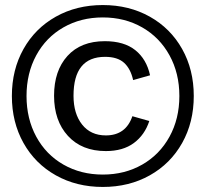

<svg xmlns="http://www.w3.org/2000/svg" viewBox="-20 -730 814 760"><path d="M27 -350Q27 -454 73 -536Q119 -618 201 -664Q283 -710 387 -710Q491 -710 573 -664Q655 -618 701 -536Q747 -454 747 -350Q747 -246 701 -164Q655 -82 573 -36Q491 10 387 10Q283 10 201 -36Q119 -82 73 -164Q27 -246 27 -350ZM690 -350Q690 -440 651 -511Q612 -582 543 -621.5Q474 -661 387 -661Q300 -661 231 -621.5Q162 -582 123.5 -511Q85 -440 85 -350Q85 -260 123.5 -189Q162 -118 231 -78.5Q300 -39 387 -39Q474 -39 543 -78.5Q612 -118 651 -189Q690 -260 690 -350ZM194 -351Q194 -450 247 -508.5Q300 -567 395 -567Q471 -567 515.5 -531.5Q560 -496 574 -432L507 -413Q497 -458 471 -481.5Q445 -505 396 -505Q271 -505 271 -351Q271 -280 305 -237Q339 -194 399 -194Q478 -194 504 -270L571 -251Q553 -196 510 -164Q467 -132 399 -132Q304 -132 249 -192Q194 -252 194 -351Z"/></svg>

Font: Krub Medium
Style: Regular
Weight: 500
Designer: Ekaluck Peanpanawate
Foundry: Cadson Demak Co.,Ltd.
Version: Version 1.000; ttfautohint (v1.6)